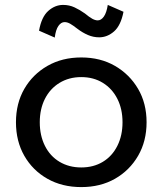

<svg xmlns="http://www.w3.org/2000/svg" viewBox="-20 -746 661 782"><path d="M311 16Q233 16 173 -18Q113 -52 79 -111.5Q45 -171 45 -248Q45 -325 79 -384Q113 -443 173 -477.5Q233 -512 311 -512Q389 -512 448.5 -477.5Q508 -443 542.5 -384Q577 -325 577 -248Q577 -171 542.5 -111.5Q508 -52 448.5 -18Q389 16 311 16ZM311 -64Q361 -64 399 -87Q437 -110 458 -152Q479 -194 479 -248Q479 -302 458 -343.5Q437 -385 399 -408.5Q361 -432 311 -432Q261 -432 222.5 -408.5Q184 -385 163 -343.5Q142 -302 142 -248Q142 -194 163 -152Q184 -110 222.5 -87Q261 -64 311 -64ZM419 -726 483 -698Q472 -642 444.5 -618Q417 -594 384 -594Q360 -594 338 -603.5Q316 -613 295 -629Q277 -643 265.5 -649.5Q254 -656 243 -656Q229 -656 218 -640.5Q207 -625 203 -593L139 -621Q149 -677 176.5 -701.5Q204 -726 237 -726Q262 -726 283.5 -716Q305 -706 326 -691Q344 -676 356 -669.5Q368 -663 378 -663Q392 -663 403 -678.5Q414 -694 419 -726Z"/></svg>

Font: Wix Madefor Display Medium
Style: Regular
Weight: 500
Designer: Dalton Maag Ltd
Foundry: Dalton Maag Ltd
Version: Version 3.100